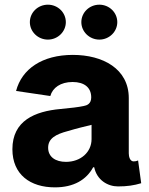

<svg xmlns="http://www.w3.org/2000/svg" viewBox="-20 -786 634 816"><path d="M213.4 10.3C293.5 10.3 347.2 -22 376 -75.2H380.4C391.6 -20.5 438 6.3 481.4 6.3C520.5 6.3 549.3 2 580.1 -7.3L566.9 -104C559.6 -101.1 555.2 -100.1 547.9 -100.1C532.2 -100.1 527.3 -120.6 527.3 -134.3V-369.1C527.3 -493.7 417 -552.7 289.6 -552.7C159.7 -552.7 72.8 -493.2 48.3 -399.4L193.8 -377.9C203.6 -413.1 237.3 -437.5 288.6 -437.5C338.9 -437.5 367.7 -413.6 367.7 -372.1C367.7 -344.7 349.6 -337.9 335.4 -335.4C313 -330.6 282.7 -327.1 237.3 -322.8C128.4 -313 32.7 -273.4 32.7 -151.9C32.7 -43.9 108.9 10.3 213.4 10.3ZM260.3 -98.1C216.3 -98.1 184.6 -118.7 184.6 -158.2C184.6 -197.8 216.8 -215.3 268.6 -229C305.7 -240.2 338.9 -248 369.1 -255.4V-194.8C369.1 -139.2 322.8 -98.1 260.3 -98.1ZM402.3 -617.7C444.3 -617.7 478.5 -651.4 478.5 -691.9C478.5 -732.9 444.3 -766.1 402.3 -766.1C359.9 -766.1 325.7 -732.9 325.7 -691.9C325.7 -651.4 359.9 -617.7 402.3 -617.7ZM183.6 -617.7C225.6 -617.7 259.8 -651.4 259.8 -691.9C259.8 -732.9 225.6 -766.1 183.6 -766.1C141.1 -766.1 106.9 -732.9 106.9 -691.9C106.9 -651.4 141.1 -617.7 183.6 -617.7Z"/></svg>

Font: Raveo
Style: Bold
Weight: 700
Designer: Jakub Foglar, Rasmus Andersson (Inter)
Foundry: Jakubfoglar.com
Version: Version 1.100;Glyphs 3.2.3 (3260)